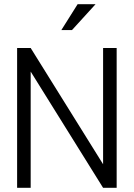

<svg xmlns="http://www.w3.org/2000/svg" viewBox="-20 -900 640 920"><path d="M62 -670V0H127V-557L474 0H539V-670H474V-113L127 -670ZM274 -756H325L438 -880H352Z"/></svg>

Font: LT Wave Mono Light
Style: Regular
Weight: 300
Designer: Daniel Lyons
Version: Version 2.5 (Glyphs App)